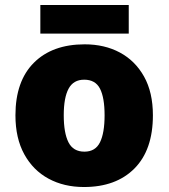

<svg xmlns="http://www.w3.org/2000/svg" viewBox="-20 -741 677 771"><path d="M594 -278Q594 -139 520 -64.5Q446 10 317 10Q237 10 175 -23.5Q113 -57 77.5 -121.5Q42 -186 42 -278Q42 -415 116 -489Q190 -563 320 -563Q400 -563 461.5 -530Q523 -497 558.5 -433.5Q594 -370 594 -278ZM236 -278Q236 -207 255 -169.5Q274 -132 319 -132Q363 -132 381.5 -169.5Q400 -207 400 -278Q400 -349 381.5 -385Q363 -421 318 -421Q275 -421 255.5 -385Q236 -349 236 -278ZM497 -721V-606H142V-721Z"/></svg>

Font: Noto Sans Cherokee Black
Style: Regular
Weight: 900
Designer: Monotype Design Team
Foundry: Monotype Imaging Inc.
Version: Version 2.001; ttfautohint (v1.8.4.7-5d5b)